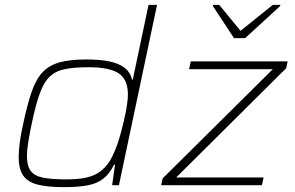

<svg xmlns="http://www.w3.org/2000/svg" viewBox="-20 -763 1215 791"><path d="M244 8Q176 8 135 -2.5Q94 -13 75.5 -40Q57 -67 57 -116Q57 -143 61.5 -177Q66 -211 76 -255Q93 -335 111 -386.5Q129 -438 156.5 -466.5Q184 -495 227 -506.5Q270 -518 335 -518Q391 -518 430.5 -510Q470 -502 493.5 -483.5Q517 -465 524 -435H527L592 -743H627L470 0H442L454 -85H450Q431 -46 404.5 -26Q378 -6 339 1Q300 8 244 8ZM251 -24Q303 -24 336 -31.5Q369 -39 391.5 -55.5Q414 -72 432 -99Q443 -117 454.5 -145Q466 -173 475 -205.5Q484 -238 491.5 -270Q499 -302 503 -329.5Q507 -357 507 -373Q507 -435 469.5 -460.5Q432 -486 345 -486Q285 -486 246.5 -478Q208 -470 184 -446.5Q160 -423 143.5 -377Q127 -331 111 -255Q102 -212 96.5 -178Q91 -144 91 -120Q91 -80 106.5 -59Q122 -38 157.5 -31Q193 -24 251 -24ZM644 0 650 -28 1104 -478H759L766 -510H1165L1159 -482L706 -32H1066L1059 0ZM944 -606 857 -738 858 -743H883L971 -636L1104 -743H1135L1134 -738L990 -606Z"/></svg>

Font: Saira SemiExpanded Thin
Style: Italic
Weight: 250
Width: 6
Italic angle: -12°
Designer: Hector Gatti with collaboration of the Omnibus-Type team
Foundry: Omnibus-Type
Version: Version 1.101